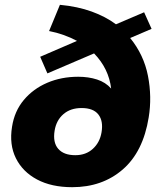

<svg xmlns="http://www.w3.org/2000/svg" viewBox="-20 -767 666 798"><path d="M280 11Q194 11 134 -21Q74 -53 46 -109.5Q18 -166 30 -240Q40 -305 79 -351.5Q118 -398 176.5 -423Q235 -448 305 -448Q348 -448 383.5 -436.5Q419 -425 442 -399Q432 -482 371 -545L177 -462L147 -531L300 -597Q274 -611 244.5 -621.5Q215 -632 184 -638L229 -747Q303 -740 361 -719Q419 -698 462 -666L579 -716L610 -647L521 -609Q578 -539 595 -451.5Q612 -364 598 -279Q575 -136 490 -62.5Q405 11 280 11ZM293 -122Q337 -122 366 -148.5Q395 -175 402 -217Q410 -264 389 -291Q368 -318 319 -318Q273 -318 243.5 -292.5Q214 -267 207 -224Q199 -175 222 -148.5Q245 -122 293 -122Z"/></svg>

Font: Mulish Black
Style: Italic
Weight: 900
Italic angle: -9°
Designer: Vernon Adams
Foundry: Vernon Adams
Version: Version 3.603; ttfautohint (v1.8.3)